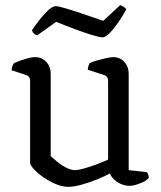

<svg xmlns="http://www.w3.org/2000/svg" viewBox="-20 -722 625 746"><path d="M246 4Q222 4 196 -7Q170 -18 147.5 -34Q125 -50 111 -65.5Q97 -81 97 -90V-407Q97 -426 80 -431L25 -449Q26 -460 29 -467Q32 -474 35 -477Q50 -484 75.5 -492Q101 -500 116 -500Q143 -500 160 -481.5Q177 -463 177 -436V-116Q187 -106 203.5 -92.5Q220 -79 238.5 -70Q257 -61 271 -61Q284 -61 307 -67.5Q330 -74 355.5 -83.5Q381 -93 400 -102V-407Q400 -426 383 -431L321 -451Q323 -469 329 -477Q339 -482 356.5 -487Q374 -492 392 -496Q410 -500 420 -500Q446 -500 463 -481.5Q480 -463 480 -436V-61L551 -53Q558 -44 558 -31Q549 -19 524 -9.5Q499 0 484 0Q458 0 436 -14.5Q414 -29 407 -48Q385 -36 355 -24Q325 -12 295.5 -4Q266 4 246 4ZM379 -577Q367 -577 336 -586.5Q305 -596 267.5 -610Q230 -624 198 -637L125 -585Q119 -586 113 -590.5Q107 -595 104 -604Q117 -624 134 -645.5Q151 -667 167.5 -682.5Q184 -698 196 -698Q207 -698 238.5 -688.5Q270 -679 308.5 -666Q347 -653 381 -641L447 -702Q455 -699 461.5 -694.5Q468 -690 471 -686Q458 -662 441 -637Q424 -612 407 -594.5Q390 -577 379 -577Z"/></svg>

Font: Texturina Light
Style: Regular
Weight: 300
Designer: Guillermo Torres Carreño
Foundry: Omnibus-Type
Version: Version 1.002; ttfautohint (v1.8.3)